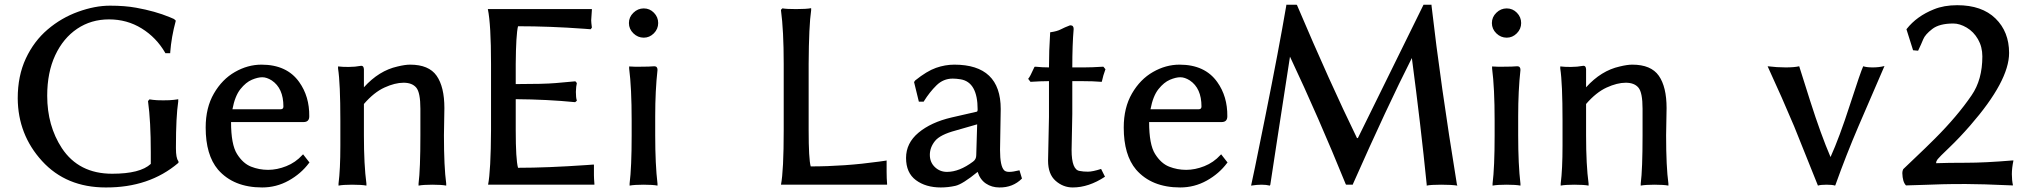

<svg xmlns="http://www.w3.org/2000/svg" viewBox="-20 -782 8634 820"><path d="M55.7 -362.3Q55.7 -458 90.3 -532.2Q125 -606.4 183.6 -656.2Q242.2 -706.1 314 -731.9Q385.7 -757.8 449.7 -757.8Q513.7 -757.8 561.5 -749Q642.6 -734.4 704.1 -709L724.6 -700.2V-699.2L730.5 -694.3V-692.4Q711.9 -624 707 -558.6V-554.7H686.5L685.5 -556.6Q647.5 -622.1 585 -660.6Q522.5 -699.2 445.8 -699.2Q369.1 -699.2 309.6 -659.2Q250 -619.1 215.8 -545.9Q181.6 -472.7 181.6 -373Q181.6 -245.1 244.1 -149.4Q316.4 -40 459 -40Q579.1 -40 624 -82V-131.8Q624 -264.6 612.3 -348.6V-350.6L618.2 -357.4H620.1L633.8 -355.5Q647.5 -353.5 677.2 -353.5Q707 -353.5 721.7 -355.5L736.3 -357.4L741.2 -358.4V-348.6Q731.4 -283.2 731.4 -155.3V-148.4Q731.4 -107.4 741.2 -94.7L742.2 -92.8V-86.9L741.2 -85.9Q617.2 19.5 431.6 18.6Q262.7 18.6 159.7 -94.2Q56.6 -207 55.7 -362.3Z M858.4 -237.3Q858.4 -322.3 893.6 -382.8Q928.7 -443.4 983.4 -474.6Q1038.1 -505.9 1096.7 -505.9Q1205.1 -505.9 1257.8 -431.6Q1301.8 -370.1 1300.8 -285.2Q1300.8 -260.7 1276.4 -260.7H966.8Q966.8 -165 992.2 -124.5Q1017.6 -84 1052.2 -70.3Q1086.9 -56.6 1125 -56.6Q1163.1 -56.6 1202.6 -72.3Q1242.2 -87.9 1271.5 -120.1L1274.4 -123L1301.8 -87.9L1299.8 -85.9Q1265.6 -40 1212.9 -10.7Q1160.2 18.6 1099.6 18.6Q977.5 18.6 911.1 -57.6Q858.4 -120.1 858.4 -237.3ZM972.7 -315.4H1178.7Q1190.4 -315.4 1190.4 -327.1Q1190.4 -405.3 1140.6 -438.5Q1119.1 -452.1 1100.1 -452.1Q1081.1 -452.1 1055.7 -441.4Q1030.3 -430.7 1006.8 -401.4Q983.4 -372.1 972.7 -315.4Z M1423.8 -489.3V-498H1427.7Q1441.4 -496.1 1468.8 -496.1Q1496.1 -496.1 1522.5 -501H1523.4Q1533.2 -501 1534.2 -486.3V-409.2Q1598.6 -480.5 1677.7 -498Q1710 -505.9 1731.4 -505.9Q1811.5 -505.9 1844.7 -458.5Q1877.9 -411.1 1877.9 -320.3L1876 -204.1Q1876 -69.3 1885.7 2V10.7Q1866.2 6.8 1826.2 6.8Q1788.1 6.8 1767.6 10.7V2Q1775.4 -59.6 1775.4 -204.1V-317.4Q1775.4 -386.7 1757.8 -407.7Q1740.2 -428.7 1703.6 -428.7Q1667 -428.7 1622.1 -408.2Q1577.1 -387.7 1534.2 -337.9V-204.1Q1534.2 -77.1 1544.9 2V10.7Q1525.4 6.8 1483.4 6.8Q1445.3 6.8 1425.8 10.7V2Q1433.6 -58.6 1433.6 -160.2V-266.6Q1433.6 -426.8 1423.8 -489.3Z M2063.5 -743.2H2507.8V-739.3Q2504.9 -703.1 2504.9 -695.3Q2504.9 -686.5 2507.8 -665V-664.1L2502.9 -657.2H2501L2474.6 -659.2Q2329.1 -669.9 2192.4 -669.9Q2183.6 -633.8 2182.6 -508.8V-422.9Q2303.7 -422.9 2353 -427.2Q2402.3 -431.6 2435.5 -434.6H2437.5L2443.4 -427.7V-425.8Q2440.4 -415 2439.5 -389.6Q2439.5 -364.3 2443.4 -353.5V-351.6L2436.5 -345.7H2435.5Q2318.4 -357.4 2182.6 -358.4V-226.6Q2182.6 -100.6 2192.4 -65.4Q2317.4 -65.4 2485.4 -77.1L2512.7 -79.1H2516.6V-33.2Q2516.6 -21.5 2518.6 2.9V6.8H2064.5Q2076.2 -52.7 2077.1 -226.6V-508.8Q2077.1 -677.7 2063.5 -743.2Z M2666 -683.6Q2666 -709 2685.1 -727.5Q2704.1 -746.1 2729.5 -746.1Q2754.9 -746.1 2772.9 -727.5Q2791 -709 2791 -683.6Q2791 -658.2 2772.5 -639.6Q2753.9 -621.1 2729.5 -621.1Q2704.1 -621.1 2685.1 -639.6Q2666 -658.2 2666 -683.6ZM2667 -489.3V-498H2670.9Q2678.7 -497.1 2690.4 -497.1H2715.8Q2753.9 -497.1 2774.4 -499Q2788.1 -499 2788.1 -483.4Q2778.3 -395.5 2778.3 -286.1V-204.1Q2778.3 -79.1 2788.1 2.9V10.7Q2768.6 6.8 2728.5 6.8Q2689.5 6.8 2668.9 10.7V2Q2677.7 -67.4 2677.7 -204.1V-266.6Q2677.7 -407.2 2667 -489.3Z M3315.4 6.8Q3327.1 -52.7 3327.1 -226.6V-508.8Q3327.1 -652.3 3315.4 -738.3V-740.2L3321.3 -746.1H3323.2Q3339.8 -743.2 3379.9 -743.2Q3423.8 -743.2 3444.3 -747.1V-738.3Q3434.6 -672.9 3433.6 -508.8V-226.6Q3433.6 -102.5 3442.4 -71.3Q3586.9 -71.3 3734.4 -91.8L3761.7 -95.7L3766.6 -96.7V-47.9Q3766.6 -20.5 3768.6 2.9V6.8Z M4043.9 -280.3 4150.4 -304.7Q4155.3 -304.7 4155.3 -314.5Q4155.3 -431.6 4082 -443.4Q4063.5 -446.3 4048.8 -446.3Q4008.8 -446.3 3979.5 -417.5Q3950.2 -388.7 3925.8 -349.6L3924.8 -347.7H3904.3L3883.8 -431.6L3888.7 -438.5Q3938.5 -478.5 3977.5 -492.2Q4016.6 -505.9 4055.7 -505.9Q4253.9 -505.9 4253.9 -316.4L4251 -141.6Q4251 -72.3 4268.6 -54.7Q4275.4 -47.9 4290.5 -47.9Q4305.7 -47.9 4334 -54.7L4344.7 -19.5Q4305.7 19.5 4248 18.6Q4215.8 18.6 4190.9 2Q4166 -14.6 4155.3 -47.9Q4090.8 4.9 4060.1 11.7Q4029.3 18.6 3998 18.6Q3933.6 18.6 3891.6 -12.7Q3849.6 -43.9 3849.6 -107.4Q3849.6 -170.9 3902.8 -215.3Q3956.1 -259.8 4043.9 -280.3ZM4024.4 -47.9Q4077.1 -47.9 4135.7 -91.8Q4149.4 -101.6 4149.4 -119.1L4153.3 -251L4061.5 -224.6Q3995.1 -207 3973.1 -179.7Q3951.2 -152.3 3951.2 -120.6Q3951.2 -88.9 3972.7 -68.4Q3994.1 -47.9 4024.4 -47.9Z M4371.1 -445.3Q4378.9 -453.1 4397.5 -495.1L4399.4 -497.1H4402.3Q4432.6 -494.1 4460 -494.1Q4460 -565.4 4464.8 -637.7V-643.6L4467.8 -644.5Q4495.1 -648.4 4510.7 -656.7Q4526.4 -665 4549.8 -673.8H4551.8Q4565.4 -673.8 4565.4 -658.2Q4559.6 -591.8 4559.6 -494.1H4609.4Q4642.6 -494.1 4690.4 -497.1H4692.4L4701.2 -486.3L4692.4 -460L4685.5 -432.6H4682.6Q4649.4 -435.5 4599.6 -435.5H4559.6V-294.9L4556.6 -141.6Q4556.6 -55.7 4591.8 -51.8Q4606.4 -48.8 4626.5 -48.8Q4646.5 -48.8 4682.6 -60.5L4699.2 -27.3Q4629.9 18.6 4561.5 18.6Q4520.5 18.6 4488.3 -9.8Q4456.1 -38.1 4456.1 -95.7L4460 -282.2V-435.5Q4427.7 -435.5 4382.8 -432.6H4380.9Z M4779.3 -237.3Q4779.3 -322.3 4814.5 -382.8Q4849.6 -443.4 4904.3 -474.6Q4959 -505.9 5017.6 -505.9Q5126 -505.9 5178.7 -431.6Q5222.7 -370.1 5221.7 -285.2Q5221.7 -260.7 5197.3 -260.7H4887.7Q4887.7 -165 4913.1 -124.5Q4938.5 -84 4973.1 -70.3Q5007.8 -56.6 5045.9 -56.6Q5084 -56.6 5123.5 -72.3Q5163.1 -87.9 5192.4 -120.1L5195.3 -123L5222.7 -87.9L5220.7 -85.9Q5186.5 -40 5133.8 -10.7Q5081.1 18.6 5020.5 18.6Q4898.4 18.6 4832 -57.6Q4779.3 -120.1 4779.3 -237.3ZM4893.6 -315.4H5099.6Q5111.3 -315.4 5111.3 -327.1Q5111.3 -405.3 5061.5 -438.5Q5040 -452.1 5021 -452.1Q5002 -452.1 4976.6 -441.4Q4951.2 -430.7 4927.7 -401.4Q4904.3 -372.1 4893.6 -315.4Z M5323.2 10.7Q5326.2 2 5383.8 -284.2Q5441.4 -570.3 5473.6 -758.8V-761.7H5517.6L5519.5 -759.8Q5660.2 -428.7 5775.4 -192.4H5779.3L6059.6 -761.7H6093.8V-757.8Q6131.8 -425.8 6202.1 4.9L6204.1 10.7Q6179.7 6.8 6134.8 6.8Q6089.8 6.8 6073.2 10.7V5.9Q6047.9 -246.1 6009.8 -534.2Q5905.3 -328.1 5757.8 4.9V6.8H5729.5L5727.5 4.9Q5611.3 -281.2 5489.3 -540Q5479.5 -473.6 5467.3 -397.5Q5455.1 -321.3 5434.1 -182.1Q5413.1 -43 5405.3 6.8L5403.3 10.7Q5387.7 6.8 5367.7 6.8Q5347.7 6.8 5323.2 10.7Z M6351.6 -683.6Q6351.6 -709 6370.6 -727.5Q6389.6 -746.1 6415 -746.1Q6440.4 -746.1 6458.5 -727.5Q6476.6 -709 6476.6 -683.6Q6476.6 -658.2 6458 -639.6Q6439.5 -621.1 6415 -621.1Q6389.6 -621.1 6370.6 -639.6Q6351.6 -658.2 6351.6 -683.6ZM6352.5 -489.3V-498H6356.4Q6364.3 -497.1 6376 -497.1H6401.4Q6439.5 -497.1 6460 -499Q6473.6 -499 6473.6 -483.4Q6463.9 -395.5 6463.9 -286.1V-204.1Q6463.9 -79.1 6473.6 2.9V10.7Q6454.1 6.8 6414.1 6.8Q6375 6.8 6354.5 10.7V2Q6363.3 -67.4 6363.3 -204.1V-266.6Q6363.3 -407.2 6352.5 -489.3Z M6643.6 -489.3V-498H6647.5Q6661.1 -496.1 6688.5 -496.1Q6715.8 -496.1 6742.2 -501H6743.2Q6752.9 -501 6753.9 -486.3V-409.2Q6818.4 -480.5 6897.5 -498Q6929.7 -505.9 6951.2 -505.9Q7031.2 -505.9 7064.5 -458.5Q7097.7 -411.1 7097.7 -320.3L7095.7 -204.1Q7095.7 -69.3 7105.5 2V10.7Q7085.9 6.8 7045.9 6.8Q7007.8 6.8 6987.3 10.7V2Q6995.1 -59.6 6995.1 -204.1V-317.4Q6995.1 -386.7 6977.5 -407.7Q6960 -428.7 6923.3 -428.7Q6886.7 -428.7 6841.8 -408.2Q6796.9 -387.7 6753.9 -337.9V-204.1Q6753.9 -77.1 6764.6 2V10.7Q6745.1 6.8 6703.1 6.8Q6665 6.8 6645.5 10.7V2Q6653.3 -58.6 6653.3 -160.2V-266.6Q6653.3 -426.8 6643.6 -489.3Z M7529.3 -499Q7569.3 -494.1 7606.4 -494.1Q7643.6 -494.1 7664.1 -499Q7665 -495.1 7710.9 -351.1Q7756.8 -207 7797.9 -111.3Q7835.9 -195.3 7881.3 -335.9Q7926.8 -476.6 7937.5 -499Q7952.1 -494.1 7978.5 -494.1Q8004.9 -494.1 8028.3 -500L7917 -242.2Q7864.3 -119.1 7819.3 6.8L7817.4 10.7Q7805.7 6.8 7781.2 6.8Q7754.9 6.8 7744.1 10.7L7642.6 -242.2Q7590.8 -365.2 7532.2 -492.2Z M8104.5 -43Q8104.5 -51.8 8108.4 -59.6Q8118.2 -69.3 8160.6 -109.4Q8203.1 -149.4 8244.1 -190.4Q8339.8 -286.1 8400.4 -375Q8446.3 -441.4 8446.3 -541Q8446.3 -582 8427.7 -614.3Q8409.2 -646.5 8379.4 -664.1Q8349.6 -681.6 8322.3 -681.6Q8262.7 -681.6 8232.4 -658.2Q8202.1 -634.8 8193.8 -614.3Q8185.5 -593.8 8171.9 -565.4L8150.4 -567.4L8122.1 -657.2L8123 -658.2Q8166 -712.9 8239.3 -742.2Q8282.2 -759.8 8338.9 -759.8Q8444.3 -759.8 8502.4 -703.1Q8560.5 -646.5 8560.5 -555.7Q8560.5 -436.5 8394.5 -246.1Q8348.6 -193.4 8305.2 -151.9Q8261.7 -110.4 8255.4 -102.1Q8249 -93.8 8249 -86.9V-85Q8298.8 -86.9 8377.9 -86.9Q8457 -86.9 8574.2 -96.7H8579.1Q8572.3 -64.5 8572.3 -38.1Q8572.3 -11.7 8577.1 9.8H8572.3Q8440.4 3.9 8375.5 3.9Q8310.5 3.9 8275.4 4.9Q8240.2 5.9 8204.1 7.3Q8168 8.8 8122.1 9.8H8120.1Q8105.5 -4.9 8104.5 -43Z"/></svg>

Font: GenEi LateMin v2
Style: Medium
Weight: 500
Designer: o_tamon (Modified)
Foundry: o_tamon / Adobe Systems Incorporated / FONT 910 / Philipp H. Poll
Version: Version 2.1;Original Version 1.004